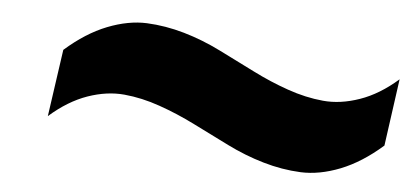

<svg xmlns="http://www.w3.org/2000/svg" viewBox="-31 -431 737 341"><g transform="rotate(5 337.5 -260.0)"><path d="M58.1 -200.2 75.2 -319.8Q111.8 -352.1 148.9 -366.7Q186 -381.3 219.2 -379.9Q252.4 -378.4 286.1 -368.7Q319.8 -358.9 351.8 -343Q383.8 -327.1 415.3 -311.3Q446.8 -295.4 479 -284.2Q511.2 -272.9 542.5 -270Q573.7 -267.1 607.9 -279.1Q642.1 -291 674.8 -319.8L658.2 -200.2Q621.6 -168 584.5 -153.3Q547.4 -138.7 513.9 -140.1Q480.5 -141.6 447 -151.4Q413.6 -161.1 381.6 -177Q349.6 -192.9 317.9 -208.7Q286.1 -224.6 253.9 -235.8Q221.7 -247.1 190.4 -250Q159.2 -252.9 125 -241Q90.8 -229 58.1 -200.2Z"/></g></svg>

Font: Fivo Sans Heavy
Style: Regular
Weight: 900
Designer: Alexander Slobzheninov
Foundry: Alexander Slobzheninov
Version: 1.0